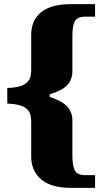

<svg xmlns="http://www.w3.org/2000/svg" viewBox="-20 -780 492 923"><path d="M320 123Q226 123 178 82.5Q130 42 130 -28V-197Q130 -233 114.5 -250.5Q99 -268 73 -274.5Q47 -281 15 -282V-357Q47 -358 73 -364.5Q99 -371 114.5 -388.5Q130 -406 130 -441V-612Q130 -683 178 -721.5Q226 -760 320 -760H437V-700H391Q350 -700 339 -676.5Q328 -653 328 -609V-439Q328 -397 303 -370.5Q278 -344 219 -327V-314Q276 -296 302 -269Q328 -242 328 -200V-30Q328 14 339 38Q350 62 391 62H437V123Z"/></svg>

Font: Noto Serif Tibetan Black
Style: Regular
Weight: 900
Version: Version 2.103